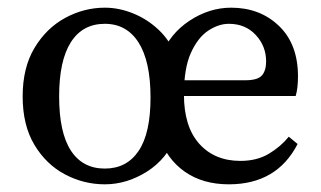

<svg xmlns="http://www.w3.org/2000/svg" viewBox="-20 -469 837 500"><path d="M253 -407Q195 -407 164.5 -359Q134 -311 134 -218Q134 -124 164.5 -77Q195 -30 253 -30Q310 -30 341 -76Q372 -122 372 -215Q372 -309 341 -358Q310 -407 253 -407ZM439 -116Q415 -55 362.5 -22Q310 11 253 11Q198 11 149 -15Q100 -41 69.5 -92Q39 -143 39 -218Q39 -293 70 -344.5Q101 -396 150 -422.5Q199 -449 253 -449Q290 -449 327 -434Q364 -419 393.5 -391Q423 -363 438 -324H400Q422 -381 473.5 -415Q525 -449 582 -449Q657 -449 706.5 -401.5Q756 -354 756 -270Q756 -239 750 -219H409V-260H619Q651 -260 662 -272.5Q673 -285 673 -309Q673 -349 646 -378Q619 -407 576 -407Q549 -407 522 -389Q495 -371 477 -331Q459 -291 459 -223Q459 -139 499 -94.5Q539 -50 606 -50Q649 -50 680 -68.5Q711 -87 732 -113L755 -94Q701 11 576 11Q508 11 461 -22Q414 -55 393 -116Z"/></svg>

Font: Lisu Bosa
Style: Regular
Weight: 400
Designer: David Morse, Annie Olsen, Victor Gaultney, Frank Grießhammer (Latin)
Foundry: SIL International
Version: Version 2.000